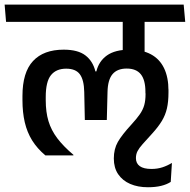

<svg xmlns="http://www.w3.org/2000/svg" viewBox="-40 -654 800 808"><path d="M669 -264.5V-278L572.5 -273V-258Q572.5 -231 567 -211.5Q561.5 -192 548.5 -173.2Q535.5 -154.5 513.5 -130.5Q473 -86.5 456 -56.8Q439 -27 439 13Q439 52 457.2 79Q475.5 106 507.8 120Q540 134 582.5 134Q614 134 637.8 128.2Q661.5 122.5 678.5 111.5L683.5 31.5Q665 43 643.8 50Q622.5 57 597.5 57Q564.5 57 548.2 45.2Q532 33.5 532 11.5Q532 -5 538.8 -18Q545.5 -31 560.5 -47.8Q575.5 -64.5 600.5 -92Q626 -120 641 -144.8Q656 -169.5 662.5 -197.8Q669 -226 669 -264.5ZM426.5 -562H662L656 -634.5H420.5ZM568.5 -587.5H477.5V-476L568.5 -475.5ZM-14.5 -562H739.5L733 -634.5H-20.5ZM568.5 -576.5H476.5V-427H568.5ZM54.5 -232.5Q54.5 -181.5 64.2 -139.5Q74 -97.5 95.2 -63.2Q116.5 -29 151 0H269V-2.5Q227 -38 201.2 -72Q175.5 -106 164 -144.2Q152.5 -182.5 152.5 -232V-246Q152.5 -310.5 174.5 -337.8Q196.5 -365 238.5 -365Q278.5 -365 296 -341.5Q313.5 -318 314.5 -267L317 -149H409.5L412.5 -267Q413.5 -318 433.5 -341.8Q453.5 -365.5 493 -365.5Q533.5 -365.5 552.8 -341.2Q572 -317 572 -267.5V-261.5L669 -267.5V-272.5Q669 -329 650.2 -367.5Q631.5 -406 595 -425.5Q558.5 -445 505 -445Q444.5 -445 410.2 -420.8Q376 -396.5 365.5 -353.5H361.5Q351 -396.5 319.5 -420.8Q288 -445 228 -445Q143.5 -445 99 -397.2Q54.5 -349.5 54.5 -250Z"/></svg>

Font: Anek Devanagari Medium Medium
Style: Regular
Weight: 500
Version: Version 1.003